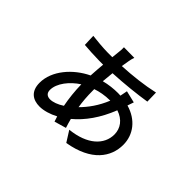

<svg xmlns="http://www.w3.org/2000/svg" viewBox="-136 -946 1271 1271"><g transform="rotate(45 500.0 -310.0)"><path d="M706 -457 622 -477 612 -426 589 -427C549 -427 504 -422 462 -411L470 -494C572 -499 685 -511 766 -524L764 -607C675 -587 578 -576 480 -571L489 -625C492 -641 495 -655 500 -668L402 -669C403 -658 402 -638 400 -624L394 -568H349C313 -568 234 -575 205 -579L208 -497C243 -494 310 -490 349 -490H386C383 -456 380 -419 378 -381C267 -328 173 -222 173 -108C173 -27 222 4 284 4C323 4 370 -10 413 -33L425 4L508 -20C501 -40 495 -62 489 -85C560 -144 622 -230 666 -343C731 -322 766 -274 766 -216C766 -121 686 -43 532 -27L580 49C782 15 856 -96 856 -209C856 -304 796 -383 691 -413ZM588 -355C557 -279 515 -221 470 -176C463 -219 459 -267 459 -321V-334C494 -346 537 -355 586 -355ZM395 -114C360 -91 326 -79 300 -79C272 -79 255 -94 255 -123C255 -185 310 -254 376 -296C377 -234 384 -170 395 -114Z"/></g></svg>

Font: Noto Sans CJK HK Medium
Style: Regular
Weight: 500
Designer: Ryoko NISHIZUKA 西塚涼子 (kana, bopomofo & ideographs); Paul D. Hunt (Latin, Greek & Cyrillic); Sandoll Communications 산돌커뮤니
Foundry: Adobe
Version: Version 2.004;hotconv 1.0.118;makeotfexe 2.5.65603